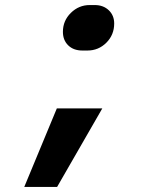

<svg xmlns="http://www.w3.org/2000/svg" viewBox="-20 -580 640 760"><path d="M306 -380Q271 -380 250 -400.5Q229 -421 229 -454Q229 -498 260.5 -529Q292 -560 335 -560H355Q389 -560 410.5 -539.5Q432 -519 432 -487Q432 -442 401 -411Q370 -380 326 -380ZM206 160H76L205 -151H385Z"/></svg>

Font: JetBrains Mono Extra Bold
Style: Italic
Weight: 800
Italic angle: -9°
Monospace: yes
Designer: Philipp Nurullin, Konstantin Bulenkov
Foundry: JetBrains
Version: 2.002